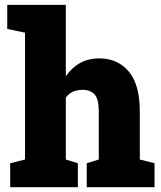

<svg xmlns="http://www.w3.org/2000/svg" viewBox="-20 -782 672 802"><path d="M254.9 -115.7 305.2 -100.1V0H22.5V-100.1L84.5 -115.7V-645.5L10.3 -661.1V-761.7H254.9V-462.9Q278.3 -498.5 313.5 -518.3Q348.6 -538.1 395 -538.1Q471.2 -538.1 517.6 -483.6Q564 -429.2 564 -315.4V-115.7L625.5 -100.1V0H342.3V-100.1L392.6 -115.7V-316.4Q392.6 -368.2 375.2 -387.5Q357.9 -406.7 325.2 -406.7Q302.7 -406.7 284.7 -398.9Q266.6 -391.1 254.9 -374Z"/></svg>

Font: Suwannaphum Black
Style: Regular
Weight: 900
Designer: Danh Hong
Version: Version 8.002; ttfautohint (v1.8.3)